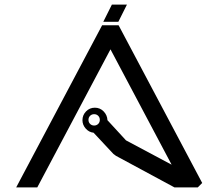

<svg xmlns="http://www.w3.org/2000/svg" viewBox="-20 -809 943 829"><path d="M528 -789H463L426 -715H491ZM421 -700 60 -19 50 0H141L457 -596L721 -98L524 -203L444 -290Q443 -312 427.5 -328Q412 -344 389.5 -344Q367 -344 351.5 -328Q336 -312 336 -290Q336 -270 350 -254Q364 -238 384 -236L470 -144L481 -136L733 0H834L853 -19L492 -700ZM369 -309Q376 -316 386.5 -316Q397 -316 404 -309Q411 -302 411 -291.5Q411 -281 404 -274Q397 -267 386.5 -267Q376 -267 369 -274Q362 -281 362 -291.5Q362 -302 369 -309Z"/></svg>

Font: Sakbunderan
Style: Regular
Weight: 400
Version: Version 1.00